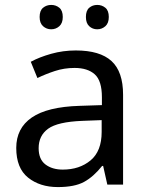

<svg xmlns="http://www.w3.org/2000/svg" viewBox="-20 -750 601 780"><path d="M288 -545Q386 -545 433 -502Q480 -459 480 -365V0H416L399 -76H395Q360 -32 321.5 -11Q283 10 215 10Q142 10 94 -28.5Q46 -67 46 -149Q46 -229 109 -272.5Q172 -316 303 -320L394 -323V-355Q394 -422 365 -448Q336 -474 283 -474Q241 -474 203 -461.5Q165 -449 132 -433L105 -499Q140 -518 188 -531.5Q236 -545 288 -545ZM314 -259Q214 -255 175.5 -227Q137 -199 137 -148Q137 -103 164.5 -82Q192 -61 235 -61Q303 -61 348 -98.5Q393 -136 393 -214V-262ZM141 -681Q141 -707 155 -718.5Q169 -730 188 -730Q207 -730 221 -718.5Q235 -707 235 -681Q235 -656 221 -643.5Q207 -631 188 -631Q169 -631 155 -643.5Q141 -656 141 -681ZM329 -681Q329 -707 342.5 -718.5Q356 -730 375 -730Q394 -730 408 -718.5Q422 -707 422 -681Q422 -656 408 -643.5Q394 -631 375 -631Q356 -631 342.5 -643.5Q329 -656 329 -681Z"/></svg>

Font: Noto Sans Grantha
Style: Regular
Weight: 400
Designer: Monotype Design Team
Foundry: Monotype Imaging Inc.
Version: Version 2.003; ttfautohint (v1.8.4.7-5d5b)